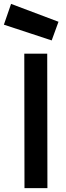

<svg xmlns="http://www.w3.org/2000/svg" viewBox="-51 -968 339 988"><path d="M74 -692H192L193 0H75ZM250 -856 215 -760 -31 -841 6 -948Z"/></svg>

Font: Panefresco 800wt
Style: Regular
Weight: 800
Designer: Campivisivi
Foundry: Campivisivi & Chank Co
Version: Version 1.001